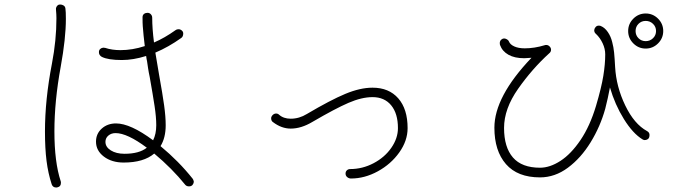

<svg xmlns="http://www.w3.org/2000/svg" viewBox="-20 -799 3040 854"><path d="M250 -502Q222 -349 222 -215Q222 -78 250 7Q251 9 251 14Q251 31 236 34Q234 35 230 35Q215 35 210 21Q194 -28 187 -83.5Q180 -139 180 -214Q180 -356 211 -516Q231 -620 231 -718Q231 -734 229 -756V-763Q231 -770 235.5 -774.5Q240 -779 247 -779Q256 -779 263 -774.5Q270 -770 271 -761Q273 -748 273 -715Q273 -628 250 -502ZM842 8Q842 18 834 26Q829 30 821 30Q810 30 804 23Q745 -50 666 -116Q619 -76 530 -76Q477 -76 442 -102.5Q407 -129 407 -169Q407 -204 432.5 -227Q458 -250 496 -250Q560 -250 661 -175Q675 -203 675 -242Q675 -278 667.5 -327.5Q660 -377 646 -456Q641 -479 638.5 -496.5Q636 -514 634 -527Q632 -534 630 -550Q573 -532 522 -532Q461 -532 433 -546Q420 -553 420 -567Q420 -576 425.5 -581Q431 -586 439 -587Q445 -587 448 -586Q478 -576 516 -576Q569 -576 624 -594Q618 -642 615 -683Q614 -695 614 -722Q614 -732 620.5 -737Q627 -742 636 -742Q645 -742 651 -735.5Q657 -729 657 -720Q657 -672 665 -610Q712 -630 761 -665Q766 -669 774 -669Q782 -669 788.5 -663.5Q795 -658 795 -650Q795 -636 786 -630Q730 -590 671 -565L688 -464Q703 -381 710 -330.5Q717 -280 717 -242Q717 -186 694 -149Q775 -82 837 -4Q840 0 842 8ZM633 -142Q546 -207 494 -207Q475 -207 462 -196Q449 -185 449 -168Q449 -145 473 -130Q497 -115 534 -115Q599 -115 633 -142Z M1517 -27Q1517 -36 1523 -41.5Q1529 -47 1537 -47Q1592 -47 1641.5 -73Q1691 -99 1720.5 -141.5Q1750 -184 1750 -229Q1750 -294 1720 -330.5Q1690 -367 1637 -367Q1589 -367 1530 -341.5Q1471 -316 1370 -257Q1320 -227 1273 -227Q1232 -227 1194 -256Q1186 -261 1186 -274Q1187 -282 1193.5 -288Q1200 -294 1208 -294Q1216 -294 1221 -289Q1241 -271 1273 -271Q1311 -271 1345 -292Q1450 -354 1516 -381.5Q1582 -409 1637 -409Q1710 -409 1751.5 -361.5Q1793 -314 1793 -229Q1793 -173 1756 -121Q1719 -69 1660.5 -37Q1602 -5 1541 -5Q1532 -5 1524.5 -11Q1517 -17 1517 -27Z M2774 -661Q2774 -693 2797 -716Q2820 -739 2852 -739Q2884 -739 2907 -716Q2930 -693 2930 -661Q2930 -629 2907 -606Q2884 -583 2852 -583Q2820 -583 2797 -606Q2774 -629 2774 -661ZM2898 -661Q2898 -680 2884.5 -693Q2871 -706 2852 -706Q2833 -706 2820 -693Q2807 -680 2807 -661Q2807 -642 2820 -629Q2833 -616 2852 -616Q2871 -616 2884.5 -629Q2898 -642 2898 -661ZM2869 -199Q2869 -186 2862.5 -181Q2856 -176 2847 -176Q2843 -176 2838 -179Q2795 -205 2755 -269.5Q2715 -334 2693 -410Q2684 -362 2672 -315Q2650 -236 2607 -166Q2564 -96 2506 -53Q2448 -10 2382 -10Q2282 -10 2230.5 -69Q2179 -128 2179 -231Q2179 -369 2344 -542Q2320 -540 2312 -540Q2269 -540 2241.5 -555.5Q2214 -571 2204 -599Q2203 -602 2203 -609Q2204 -618 2210 -623Q2216 -628 2222 -628Q2228 -628 2235 -624Q2242 -620 2244 -614Q2249 -601 2267.5 -592.5Q2286 -584 2314 -584Q2357 -584 2403 -598Q2405 -599 2410 -599Q2418 -599 2424.5 -592.5Q2431 -586 2431 -578Q2431 -568 2423 -562Q2347 -493 2284.5 -404Q2222 -315 2222 -230Q2222 -144 2261.5 -98.5Q2301 -53 2382 -53Q2426 -53 2473 -83.5Q2520 -114 2562 -176Q2604 -238 2631 -328Q2655 -409 2663.5 -461.5Q2672 -514 2672 -557Q2672 -582 2660.5 -606.5Q2649 -631 2631 -648Q2623 -654 2623 -665Q2624 -673 2629.5 -679Q2635 -685 2643 -685Q2650 -685 2653 -683Q2670 -676 2683.5 -656.5Q2697 -637 2703 -612Q2709 -590 2711.5 -565Q2714 -540 2716 -501Q2721 -413 2761 -330Q2801 -247 2858 -216Q2869 -210 2869 -199Z"/></svg>

Font: Tsukimi Rounded Light
Style: Regular
Weight: 300
Designer: Takashi Funayama
Foundry: Takashi Funayama
Version: Version 1.032; ttfautohint (v1.8.3)